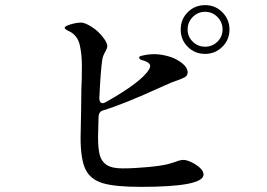

<svg xmlns="http://www.w3.org/2000/svg" viewBox="-20 -767 1040 748"><path d="M874 -652Q874 -612 846 -584.5Q818 -557 779 -557Q739 -557 711.5 -584.5Q684 -612 684 -652Q684 -692 711.5 -719.5Q739 -747 779 -747Q819 -747 846.5 -719Q874 -691 874 -652ZM847 -652Q847 -681 827 -701Q807 -721 779 -721Q751 -721 731 -701Q711 -681 711 -652Q711 -624 731 -604.5Q751 -585 779 -585Q807 -585 827 -604.5Q847 -624 847 -652ZM773 -87Q773 -39 529 -39Q428 -39 380 -53.5Q332 -68 313 -107.5Q294 -147 294 -230Q294 -256 296 -338L297 -419Q299 -456 299 -512Q299 -557 290.5 -592.5Q282 -628 252 -644Q249 -645 243.5 -648Q238 -651 235 -653.5Q232 -656 232 -659Q232 -665 255 -672Q278 -679 296 -679Q311 -679 338.5 -661.5Q366 -644 387 -614Q398 -598 398 -587Q398 -579 391 -567Q380 -549 378 -532Q372 -490 367 -385V-383Q367 -375 370.5 -370Q374 -365 380 -365Q384 -365 392 -369Q532 -448 561 -497Q565 -504 565 -510Q565 -522 543 -530Q539 -531 533.5 -532.5Q528 -534 525 -537Q522 -539 522 -542Q522 -547 529 -549Q556 -556 581 -556Q610 -556 645 -545Q671 -536 691 -519.5Q711 -503 711 -485Q711 -473 701 -467Q691 -461 674 -455Q657 -449 649 -446L608 -428Q464 -362 382 -337Q366 -333 364 -314Q362 -256 362 -233Q362 -189 368.5 -163.5Q375 -138 395.5 -124.5Q416 -111 457 -111Q501 -111 555 -116Q609 -121 636 -128L659 -135Q669 -139 678 -141.5Q687 -144 695 -144Q707 -144 726 -135Q745 -126 759 -113Q773 -100 773 -87Z"/></svg>

Font: Shippori Mincho B1 Medium
Style: Regular
Weight: 500
Designer: FONTDASU
Foundry: FONTDASU / Google Inc. / but / Adobe
Version: Version 3.110; ttfautohint (v1.8.3)